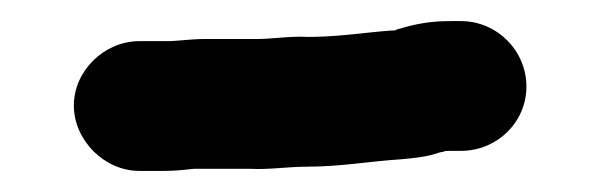

<svg xmlns="http://www.w3.org/2000/svg" viewBox="-20 -363 568 182"><path d="M417 -220H407C404 -220 401 -220 400 -219C398 -219 395 -218 392 -217C382 -214 371 -213 360 -212C329 -210 303 -205 271 -205C253 -205 235 -202 217 -203H164C155 -202 146 -201 136 -201H112C79 -201 50 -230 50 -263C50 -296 79 -324 112 -324H138C149 -324 160 -326 173 -326H222C239 -326 255 -329 272 -328C300 -328 324 -332 350 -334C353 -334 355 -334 356 -335C373 -340 386 -343 407 -343H417C451 -343 479 -315 479 -281C479 -247 451 -220 417 -220Z"/></svg>

Font: Blanket
Style: Reversed
Weight: 700
Foundry: Cannot Into Space Fonts
Version: Version 0.9